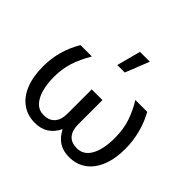

<svg xmlns="http://www.w3.org/2000/svg" viewBox="-174 -922 1143 1143"><g transform="rotate(45 397.0 -351.0)"><path d="M442 -361V-157Q442 -105 466 -77.5Q490 -50 536 -50Q567 -50 589 -65Q611 -80 625.5 -107.5Q640 -135 647 -172Q654 -209 654 -252Q654 -330 633 -389.5Q612 -449 580 -500H680Q710 -447 727 -383Q744 -319 744 -251Q744 -168 719.5 -107Q695 -46 649.5 -13Q604 20 541 20Q491 20 455.5 -2.5Q420 -25 397 -71Q374 -25 338.5 -2.5Q303 20 253 20Q191 20 145 -13Q99 -46 74.5 -107Q50 -168 50 -252Q50 -320 67 -381Q84 -442 118 -500H214Q176 -435 158 -378.5Q140 -322 140 -255Q140 -196 153 -149.5Q166 -103 192 -76.5Q218 -50 258 -50Q303 -50 327.5 -77.5Q352 -105 352 -157V-361ZM397 -722H480L420 -571H357Z"/></g></svg>

Font: Moderustic
Style: Regular
Weight: 400
Designer: Tural Alisoy
Foundry: TAFT Foundry
Version: Version 2.120